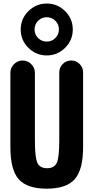

<svg xmlns="http://www.w3.org/2000/svg" viewBox="-20 -1080 540 1109"><path d="M299.8 -860.4Q320.3 -880.9 320.3 -910.2Q320.3 -939.5 299.8 -960Q279.3 -980.5 250 -980.5Q220.7 -980.5 200.2 -960Q179.7 -939.5 179.7 -910.2Q179.7 -880.9 200.2 -860.4Q220.7 -839.8 250 -839.8Q279.3 -839.8 299.8 -860.4ZM144 -803.7Q99.6 -847.7 99.6 -909.7Q99.6 -971.7 144 -1015.6Q188.5 -1059.6 250 -1059.6Q311.5 -1059.6 356 -1015.6Q400.4 -971.7 400.4 -909.7Q400.4 -847.7 356 -803.7Q311.5 -759.8 250 -759.8Q188.5 -759.8 144 -803.7ZM460 -661.1V-230.5Q460 -98.6 411.1 -44.4Q362.3 9.8 250 9.8Q137.7 9.8 88.9 -43.9Q40 -97.7 40 -230.5V-659.2Q40 -688.5 61 -709.5Q82 -730.5 110.8 -730.5Q139.6 -730.5 160.6 -709.5Q181.6 -688.5 181.6 -659.2V-269.5Q181.6 -168.9 196.3 -138.7Q210.9 -108.4 252 -108.4Q293 -108.4 307.6 -138.7Q322.3 -168.9 322.3 -269.5V-661.1Q322.3 -690.4 342.3 -710.4Q362.3 -730.5 391.1 -730.5Q419.9 -730.5 439.9 -710.4Q460 -690.4 460 -661.1Z"/></svg>

Font: Rounded-X Mgen+ 2m bold
Style: Bold
Weight: 700
Designer: [Source Han Sans]
Ryoko NISHIZUKA  (kana & ideographs); Paul D. Hunt (Latin, Greek & Cyrillic); Wenlong ZHANG  (bopomofo
Version: Version 1.059.20150602